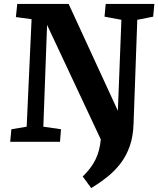

<svg xmlns="http://www.w3.org/2000/svg" viewBox="-20 -723 807 979"><path d="M32 0 38 -64 116 -77 141 -625 61 -636 68 -703H330L581 -158L599 -622L513 -638L519 -703H767L761 -638L680 -622L661 -92Q659 -28 642 21Q625 70 596 108.5Q567 147 529 177.5Q491 208 445 236L402 177Q424 155 440 134Q456 113 467 90.5Q478 68 484.5 43Q491 18 494 -12L220 -596L201 -77L291 -64L286 0Z"/></svg>

Font: Literata 18pt
Style: Bold Italic
Weight: 700
Italic angle: -2°
Designer: Latin by Veronika Burian and Jose Scaglione. Greek by Irene Vlachou. Cyrillic by Vera Evstafieva
Foundry: TypeTogether
Version: Version 3.103;gftools[0.9.29]